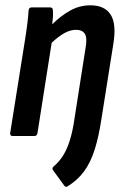

<svg xmlns="http://www.w3.org/2000/svg" viewBox="-20 -520 474 734"><path d="M238.1 192.6Q231.5 196.8 226.1 190.2L183.1 131.2Q176.9 123.6 185.5 115.9Q207.1 97.6 222 73.4Q236.9 49.2 247.5 14.8Q258.1 -19.6 264.7 -66.3L307.5 -339.3Q313.9 -375.4 304.3 -390.7Q294.7 -406 270.4 -406Q249.4 -406 227.2 -394Q205 -382 177.5 -356.5L123.3 -11.4Q121.5 0 111.4 0H29.3Q17.5 0 18.9 -11.4L75.5 -366.8Q81.1 -401.2 84.7 -430.9Q88.3 -460.6 89.3 -479.8Q90.1 -491.7 101.3 -491.7H171.4Q182.2 -491.7 182.2 -480.4Q183.2 -470.4 182.4 -456.2Q181.6 -442 179.6 -427Q212.8 -460 248.8 -479.9Q284.8 -499.7 325.7 -499.7Q379.9 -499.7 402.9 -464.2Q425.9 -428.6 413.1 -350.8L367.5 -63.6Q357.7 1.3 342.5 50.1Q327.4 98.9 302.5 133.6Q277.6 168.3 238.1 192.6Z"/></svg>

Font: Sofia Sans Condensed
Style: Italic
Weight: 400
Italic angle: -9°
Designer: Botio Nikoltchev, Ani Petrova
Foundry: lettersoup
Version: Version 4.101